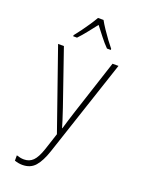

<svg xmlns="http://www.w3.org/2000/svg" viewBox="-182 -850 894 1180"><g transform="rotate(20 265.0 -260.0)"><path d="M118 244Q94 244 67 235V200Q79 204 91 206.5Q103 209 116 209Q151 209 174.5 186Q198 163 218 104L254 -6L71 -530H109L233 -171Q248 -127 256 -101Q264 -75 271 -52H273Q281 -81 290 -108.5Q299 -136 310 -172L427 -530H466L255 105Q232 174 201.5 209Q171 244 118 244ZM142 -613Q158 -633 178 -660Q198 -687 216.5 -715Q235 -743 247 -764H283Q295 -742 314 -713.5Q333 -685 353 -658Q373 -631 388 -613V-606H363Q338 -631 312.5 -664Q287 -697 265 -725Q244 -698 217.5 -664.5Q191 -631 167 -606H142Z"/></g></svg>

Font: Noto Sans Mono Condensed ExtraLight
Style: Regular
Weight: 200
Width: 3
Designer: Monotype Design Team
Foundry: Monotype Imaging Inc.
Version: Version 2.014; ttfautohint (v1.8.4.7-5d5b)